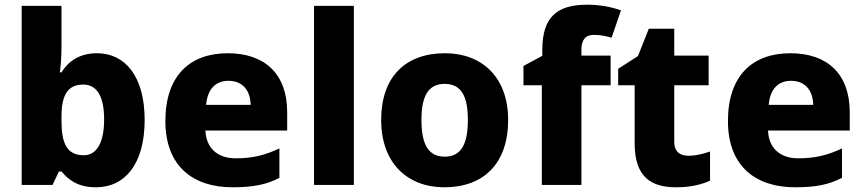

<svg xmlns="http://www.w3.org/2000/svg" viewBox="-20 -785 3669 815"><path d="M241 -585V-760H72V0H203L230 -57H241C269 -24 308 10 387 10C510 10 594 -88 594 -276C594 -461 511 -559 392 -559C315 -559 269 -523 241 -478H234C238 -504 241 -545 241 -585ZM334 -426C391 -426 422 -376 422 -278C422 -179 390 -126 336 -126C264 -126 241 -176 241 -273V-294C242 -383 268 -426 334 -426Z M947 -559C788 -559 682 -466 682 -271C682 -78 801 10 967 10C1056 10 1112 -2 1166 -30V-155C1105 -126 1051 -113 981 -113C900 -113 855 -159 852 -231H1199V-309C1199 -473 1102 -559 947 -559ZM950 -442C1012 -442 1043 -398 1044 -340H855C861 -410 898 -442 950 -442Z M1482 0V-760H1313V0Z M2137 -276C2137 -458 2025 -559 1869 -559C1700 -559 1598 -458 1598 -276C1598 -92 1710 10 1866 10C2034 10 2137 -92 2137 -276ZM1769 -276C1769 -377 1798 -429 1867 -429C1938 -429 1966 -377 1966 -276C1966 -174 1938 -120 1868 -120C1797 -120 1769 -174 1769 -276Z M2572 -423V-549H2448V-574C2448 -614 2464 -637 2500 -637C2531 -637 2555 -631 2576 -625L2616 -741C2576 -755 2530 -765 2472 -765C2347 -765 2282 -715 2282 -574V-548L2202 -505V-423H2280V0H2448V-423Z M2901 -124C2865 -124 2842 -143 2842 -182V-423H2988V-549H2842V-663H2734L2688 -547L2604 -493V-423H2674V-176C2674 -31 2747 10 2849 10C2913 10 2958 -2 2994 -18V-142C2963 -131 2935 -124 2901 -124Z M3335 -559C3176 -559 3070 -466 3070 -271C3070 -78 3189 10 3355 10C3444 10 3500 -2 3554 -30V-155C3493 -126 3439 -113 3369 -113C3288 -113 3243 -159 3240 -231H3587V-309C3587 -473 3490 -559 3335 -559ZM3338 -442C3400 -442 3431 -398 3432 -340H3243C3249 -410 3286 -442 3338 -442Z"/></svg>

Font: Noto Sans Arabic UI XBd
Style: Regular
Weight: 800
Designer: Monotype Design Team, Nadine Chahine and Nizar Qandah
Foundry: Monotype Imaging Inc.
Version: Version 2.010